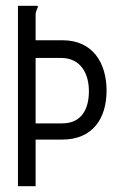

<svg xmlns="http://www.w3.org/2000/svg" viewBox="-20 -643 415 663"><path d="M42 0H103V-161H195C300 -161 348 -234 348 -330C348 -426 300 -504 196 -504H103V-595C104 -607 111 -616 111 -620C111 -621 110 -622 109 -623H42ZM103 -217V-443H190C259 -443 287 -389 287 -328C287 -267 262 -217 195 -217Z"/></svg>

Font: Inconsolata Condensed
Style: Regular
Weight: 400
Width: 3
Monospace: yes
Designer: Raph Levien, Cyreal, Brenton Simpson
Foundry: Raph Levien, Cyreal, Google
Version: Version 3.100